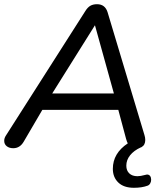

<svg xmlns="http://www.w3.org/2000/svg" viewBox="-20 -697 774 912"><path d="M0 -28Q0 -41 8 -53L385 -644Q396 -662 409 -669.5Q422 -677 441 -677Q479 -677 491 -639L666 -56Q670 -44 670 -32Q670 -8 652 2L650 3H649Q616 18 598 40.5Q580 63 580 90Q580 113 594 126.5Q608 140 633 140Q647 140 669 134Q675 132 678 132Q688 132 693 139Q698 146 698 157Q698 166 693.5 174Q689 182 681 185Q654 195 616 195Q568 195 542 170Q516 145 516 105Q516 31 587 -16Q583 -23 579 -37L542 -175H181L92 -23Q74 7 43 7Q24 7 12 -2.5Q0 -12 0 -28ZM228 -253H521L431 -577Z"/></svg>

Font: SN Pro
Style: Italic
Weight: 400
Italic angle: -9°
Designer: Tobias Whetton
Foundry: Supernotes
Version: Version 1.003